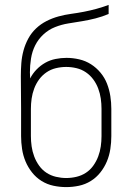

<svg xmlns="http://www.w3.org/2000/svg" viewBox="-20 -755 540 783"><path d="M250 8Q224 8 198 2.5Q172 -3 149.5 -17Q127 -31 110.5 -52Q94 -73 84 -97Q74 -121 70 -147.5Q66 -174 66 -200V-311Q66 -344 65.5 -378Q65 -412 65 -445Q65 -471 67 -497.5Q69 -524 76 -549.5Q83 -575 95.5 -598Q108 -621 127 -639Q146 -657 169.5 -669Q193 -681 218.5 -688Q244 -695 270 -698.5Q296 -702 322 -707Q348 -712 373.5 -719Q399 -726 423 -735V-698Q397 -687 369.5 -680Q342 -673 314.5 -668.5Q287 -664 259 -659.5Q231 -655 204.5 -644.5Q178 -634 157 -614.5Q136 -595 123.5 -570Q111 -545 106.5 -516.5Q102 -488 102 -460Q102 -454 102.5 -447.5Q103 -441 103 -435Q113 -455 129 -471.5Q145 -488 164.5 -499Q184 -510 206.5 -514.5Q229 -519 251 -519Q277 -519 303 -513Q329 -507 351 -493Q373 -479 390 -458.5Q407 -438 416.5 -413.5Q426 -389 430 -363Q434 -337 434 -311V-200Q434 -174 430 -147.5Q426 -121 416 -97Q406 -73 389.5 -52Q373 -31 350.5 -17Q328 -3 302 2.5Q276 8 250 8ZM250 -29Q271 -29 292 -34Q313 -39 330.5 -50.5Q348 -62 360.5 -79.5Q373 -97 380.5 -117Q388 -137 391 -158Q394 -179 394 -200V-311Q394 -332 391 -353Q388 -374 380.5 -394Q373 -414 360.5 -431Q348 -448 330.5 -460Q313 -472 292 -477Q271 -482 250 -482Q229 -482 208 -477Q187 -472 169.5 -460Q152 -448 139.5 -431Q127 -414 119.5 -394Q112 -374 109 -353Q106 -332 106 -311V-200Q106 -179 109 -158Q112 -137 119.5 -117Q127 -97 139.5 -79.5Q152 -62 169.5 -50.5Q187 -39 208 -34Q229 -29 250 -29Z"/></svg>

Font: Iosevka Curly Slab Extralight
Style: Regular
Weight: 200
Monospace: yes
Designer: Belleve Invis
Foundry: Belleve Invis
Version: Version 22.1.2; ttfautohint (v1.8.4)